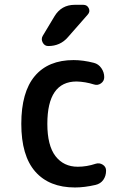

<svg xmlns="http://www.w3.org/2000/svg" viewBox="-20 -785 540 814"><path d="M296.9 -764.6H333Q349.6 -764.6 356.4 -750Q363.3 -735.4 351.6 -722.7L267.6 -627Q235.4 -589.8 184.6 -589.8Q168.9 -589.8 161.1 -604.5Q153.3 -619.1 161.1 -632.8L210.9 -715.8Q240.2 -764.6 296.9 -764.6ZM297.9 9.8Q188.5 9.8 129.4 -57.6Q70.3 -125 70.3 -259.8Q70.3 -394.5 127.4 -462.4Q184.6 -530.3 292 -530.3Q332 -530.3 377.9 -518.6Q397.5 -513.7 409.7 -496.1Q421.9 -478.5 421.9 -458Q421.9 -441.4 408.2 -431.6Q394.5 -421.9 378.9 -426.8Q341.8 -438.5 304.7 -439.5Q180.7 -439.5 180.7 -259.8Q180.7 -168 215.3 -123Q250 -78.1 309.6 -78.1Q347.7 -78.1 385.7 -90.8Q401.4 -95.7 415.5 -86.9Q429.7 -78.1 429.7 -61.5Q429.7 -39.1 418 -22.5Q406.2 -5.9 384.8 -1Q337.9 9.8 297.9 9.8Z"/></svg>

Font: Rounded Mgen+ 2m medium
Style: Regular
Weight: 500
Designer: [Source Han Sans]
Ryoko NISHIZUKA  (kana & ideographs); Paul D. Hunt (Latin, Greek & Cyrillic); Wenlong ZHANG  (bopomofo
Version: Version 1.059.20150602